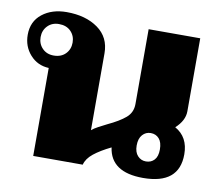

<svg xmlns="http://www.w3.org/2000/svg" viewBox="-68 -643 842 733"><g transform="rotate(10 353.5 -276.5)"><path d="M670 -106Q670 10 530 10Q405 10 392 -84Q351 -64 326 -44Q301 -24 295 0H103V-341Q59 -343 30.5 -375Q2 -407 2 -452Q2 -504 39.5 -533.5Q77 -563 134 -563Q208 -563 255.5 -529Q303 -495 303 -433V-135Q312 -143 328 -151.5Q344 -160 360 -168Q405 -189 429 -209.5Q453 -230 453 -263V-553H653V-270Q653 -234 618 -202Q670 -173 670 -106ZM176 -452Q176 -478 159 -495.5Q142 -513 113 -513Q86 -513 69 -495.5Q52 -478 52 -452Q52 -426 69 -408.5Q86 -391 113 -391Q142 -391 159 -408.5Q176 -426 176 -452ZM575 -108Q575 -136 562.5 -150Q550 -164 530 -164Q511 -164 498 -149.5Q485 -135 485 -108Q485 -82 498 -68Q511 -54 530 -54Q550 -54 562.5 -67.5Q575 -81 575 -108Z"/></g></svg>

Font: Taviraj Black
Style: Regular
Weight: 900
Designer: Katatrad Team
Foundry: CadsonDemak
Version: Version 1.001